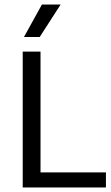

<svg xmlns="http://www.w3.org/2000/svg" viewBox="-20 -821 488 841"><path d="M79.5 0V-595H157.5V-66H444V0ZM85 -659 163.5 -801H245.5L154 -659Z"/></svg>

Font: Encode Sans SC SemiCondensed
Style: Regular
Weight: 400
Width: 4
Designer: Multiple Designers
Foundry: Impallari Type
Version: Version 3.002